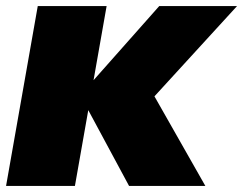

<svg xmlns="http://www.w3.org/2000/svg" viewBox="-35 -613 802 633"><path d="M-15 0H212L316.5 -593H89.5ZM221.5 -290 472.5 -293.5 746.5 -593H490ZM390.5 0H642L473 -297.5L228.5 -301Z"/></svg>

Font: Anybody UltraCondensed Thin Black
Style: Italic
Weight: 900
Italic angle: -10°
Version: Version 1.111